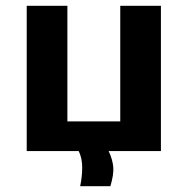

<svg xmlns="http://www.w3.org/2000/svg" viewBox="-20 -520 645 661"><path d="M72 -500H212V-102H394V-500H534V0H354Q368 30 370 55.5Q372 81 360 121H256Q263 88 263 56.5Q263 25 251 0H72Z"/></svg>

Font: Moderustic SemiBold
Style: Regular
Weight: 600
Designer: Tural Alisoy
Foundry: TAFT Foundry
Version: Version 2.120